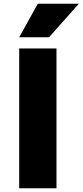

<svg xmlns="http://www.w3.org/2000/svg" viewBox="-20 -1010 443 1030"><path d="M243 -810H83L183 -990H403ZM83 0V-750H283V0Z"/></svg>

Font: M PLUS 1p Black
Style: Regular
Weight: 900
Version: Version 1.061